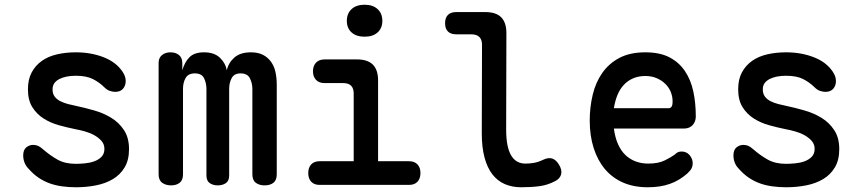

<svg xmlns="http://www.w3.org/2000/svg" viewBox="-20 -781 3640 811"><path d="M301 10Q270 10 241.5 6Q213 2 188.5 -7Q164 -16 142 -31Q120 -46 100 -69Q89 -80 83.5 -94.5Q78 -109 78 -124Q78 -148 91 -158.5Q104 -169 120 -169Q131 -169 140.5 -165Q150 -161 161 -151Q192 -124 223.5 -106.5Q255 -89 300 -89Q317 -89 338.5 -91Q360 -93 378 -99.5Q396 -106 408.5 -118.5Q421 -131 421 -152Q421 -172 408.5 -186Q396 -200 378 -210Q360 -220 338.5 -226Q317 -232 300 -235Q265 -242 229 -252Q193 -262 164 -280.5Q135 -299 116.5 -328.5Q98 -358 98 -404Q98 -446 114 -475.5Q130 -505 157 -524Q184 -543 221 -551.5Q258 -560 300 -560Q364 -560 417 -539.5Q470 -519 497 -479Q504 -469 507.5 -459Q511 -449 511 -439Q511 -419 499.5 -406Q488 -393 467 -393Q456 -393 444 -397Q432 -401 421 -412Q400 -433 372.5 -447Q345 -461 300 -461Q279 -461 261.5 -457.5Q244 -454 230.5 -447Q217 -440 209.5 -429.5Q202 -419 202 -403Q202 -385 211 -373Q220 -361 235 -353.5Q250 -346 267.5 -341.5Q285 -337 300 -334Q338 -326 378 -314.5Q418 -303 450.5 -283Q483 -263 504 -231Q525 -199 525 -151Q525 -105 506.5 -74Q488 -43 457 -24.5Q426 -6 385.5 2Q345 10 301 10Z M703 2Q680 2 665 -9Q650 -20 650 -45V-515Q650 -537 664.5 -548.5Q679 -560 700 -560Q722 -560 736 -548.5Q750 -537 750 -515V-484Q760 -519 780.5 -539.5Q801 -560 842 -560Q885 -560 909 -537Q933 -514 938 -484Q945 -516 970 -538Q995 -560 1040 -560Q1070 -560 1090.5 -549.5Q1111 -539 1124.5 -520.5Q1138 -502 1143.5 -477Q1149 -452 1149 -423V-45Q1149 -20 1135 -9Q1121 2 1098 2Q1075 2 1060.5 -9Q1046 -20 1046 -45V-405Q1046 -430 1035.5 -450.5Q1025 -471 996 -471Q969 -471 958.5 -451Q948 -431 948 -406V-40Q948 -17 934 -7.5Q920 2 900 2Q880 2 866 -7.5Q852 -17 852 -40V-405Q852 -430 842 -450.5Q832 -471 803 -471Q775 -471 764 -451.5Q753 -432 753 -406V-45Q753 -20 739 -9Q725 2 703 2Z M1708 -100Q1731 -100 1743.5 -86.5Q1756 -73 1756 -50Q1756 -27 1743.5 -13.5Q1731 0 1708 0H1330Q1307 0 1294.5 -13.5Q1282 -27 1282 -50Q1282 -73 1294.5 -86.5Q1307 -100 1330 -100H1474V-386Q1474 -408 1463 -419Q1452 -430 1430 -430H1351Q1328 -430 1315 -443.5Q1302 -457 1302 -480Q1302 -503 1315 -516.5Q1328 -530 1351 -530H1488Q1533 -530 1555 -508Q1577 -486 1577 -441V-100ZM1520 -626Q1485 -626 1465 -644Q1445 -662 1445 -693Q1445 -724 1465 -742.5Q1485 -761 1520 -761Q1555 -761 1575 -742.5Q1595 -724 1595 -693Q1595 -662 1575 -644Q1555 -626 1520 -626Z M2118 -234Q2118 -161 2138.5 -125.5Q2159 -90 2199 -90Q2217 -90 2235 -93Q2253 -96 2274 -106Q2297 -117 2313.5 -111Q2330 -105 2342 -84Q2355 -62 2350 -44Q2345 -26 2325 -16Q2293 1 2258 5.5Q2223 10 2181 10Q2143 10 2112 -3.5Q2081 -17 2059.5 -45Q2038 -73 2026.5 -116Q2015 -159 2015 -218L2016 -592Q2016 -614 2004.5 -625Q1993 -636 1971 -636H1907Q1884 -636 1872 -648Q1860 -660 1860 -683Q1860 -706 1872 -718Q1884 -730 1907 -730H2030Q2075 -730 2097 -708Q2119 -686 2119 -641Z M2859 -141Q2880 -141 2893 -125.5Q2906 -110 2906 -91Q2906 -80 2901.5 -70.5Q2897 -61 2883 -48Q2867 -34 2849 -23Q2831 -12 2810 -4.5Q2789 3 2765.5 6.5Q2742 10 2716 10Q2657 10 2611.5 -10Q2566 -30 2535 -67Q2504 -104 2487.5 -156Q2471 -208 2471 -272Q2471 -328 2483.5 -380.5Q2496 -433 2524 -473Q2552 -513 2596.5 -536.5Q2641 -560 2706 -560Q2767 -560 2807.5 -539Q2848 -518 2873 -481Q2898 -444 2908.5 -395Q2919 -346 2919 -289Q2919 -267 2905.5 -252.5Q2892 -238 2869 -238H2573Q2578 -200 2590.5 -172Q2603 -144 2622 -126Q2641 -108 2665.5 -99Q2690 -90 2718 -90Q2761 -90 2788 -103.5Q2815 -117 2830 -128Q2838 -136 2844.5 -138.5Q2851 -141 2859 -141ZM2573 -324H2806Q2811 -324 2816 -329.5Q2821 -335 2821 -353Q2821 -373 2813.5 -392Q2806 -411 2791 -426Q2776 -441 2754.5 -450.5Q2733 -460 2706 -460Q2677 -460 2654 -450Q2631 -440 2614.5 -422Q2598 -404 2588 -379.5Q2578 -355 2573 -324Z M3301 10Q3270 10 3241.5 6Q3213 2 3188.5 -7Q3164 -16 3142 -31Q3120 -46 3100 -69Q3089 -80 3083.5 -94.5Q3078 -109 3078 -124Q3078 -148 3091 -158.5Q3104 -169 3120 -169Q3131 -169 3140.5 -165Q3150 -161 3161 -151Q3192 -124 3223.5 -106.5Q3255 -89 3300 -89Q3317 -89 3338.5 -91Q3360 -93 3378 -99.5Q3396 -106 3408.5 -118.5Q3421 -131 3421 -152Q3421 -172 3408.5 -186Q3396 -200 3378 -210Q3360 -220 3338.5 -226Q3317 -232 3300 -235Q3265 -242 3229 -252Q3193 -262 3164 -280.5Q3135 -299 3116.5 -328.5Q3098 -358 3098 -404Q3098 -446 3114 -475.5Q3130 -505 3157 -524Q3184 -543 3221 -551.5Q3258 -560 3300 -560Q3364 -560 3417 -539.5Q3470 -519 3497 -479Q3504 -469 3507.5 -459Q3511 -449 3511 -439Q3511 -419 3499.5 -406Q3488 -393 3467 -393Q3456 -393 3444 -397Q3432 -401 3421 -412Q3400 -433 3372.5 -447Q3345 -461 3300 -461Q3279 -461 3261.5 -457.5Q3244 -454 3230.5 -447Q3217 -440 3209.5 -429.5Q3202 -419 3202 -403Q3202 -385 3211 -373Q3220 -361 3235 -353.5Q3250 -346 3267.5 -341.5Q3285 -337 3300 -334Q3338 -326 3378 -314.5Q3418 -303 3450.5 -283Q3483 -263 3504 -231Q3525 -199 3525 -151Q3525 -105 3506.5 -74Q3488 -43 3457 -24.5Q3426 -6 3385.5 2Q3345 10 3301 10Z"/></svg>

Font: Maple Mono Normal NL Medium
Style: Regular
Weight: 500
Monospace: yes
Designer: subframe7536
Version: Version 7.000